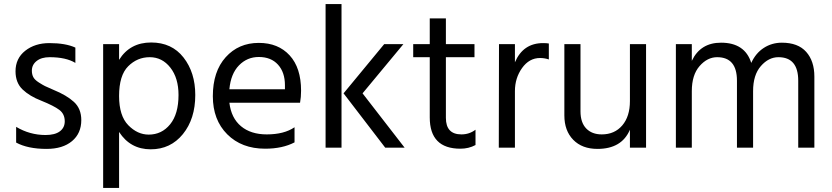

<svg xmlns="http://www.w3.org/2000/svg" viewBox="-20 -723 4074 940"><path d="M378 -135Q378 -70 332.5 -32Q287 6 208 6Q116 6 59 -25V-102Q126 -62 203 -62Q249 -62 273 -80Q297 -98 297 -129Q297 -165 270.5 -185Q244 -205 182 -230Q125 -252 90.5 -285Q56 -318 56 -374Q56 -437 103.5 -474.5Q151 -512 222 -512Q301 -512 349 -490V-415Q303 -443 223 -443Q183 -443 159.5 -424.5Q136 -406 136 -377Q136 -359 143 -345.5Q150 -332 170.5 -319Q191 -306 200.5 -301.5Q210 -297 242 -283Q306 -257 342 -224Q378 -191 378 -135Z M563 197H485V-507H563V-430Q616 -515 720 -515Q821 -515 878.5 -441.5Q936 -368 936 -258Q936 -141 875.5 -66.5Q815 8 718 8Q618 8 563 -77ZM563 -253Q563 -156 608 -110Q653 -64 708 -64Q772 -64 813 -114.5Q854 -165 854 -258Q854 -341 814 -392Q774 -443 713 -443Q652 -443 607.5 -398.5Q563 -354 563 -253Z M1422 -26Q1363 5 1278 5Q1163 5 1092.5 -65.5Q1022 -136 1022 -252Q1022 -373 1085 -443Q1148 -513 1247 -513Q1342 -513 1398 -452Q1454 -391 1454 -279Q1454 -247 1449 -220H1103Q1112 -145 1160 -105Q1208 -65 1286 -65Q1371 -65 1422 -100ZM1247 -444Q1190 -444 1150 -403Q1110 -362 1103 -286H1375V-306Q1375 -369 1341 -406.5Q1307 -444 1247 -444Z M1652 0H1574V-703H1652ZM1755 -266 1961 0H1866L1662 -266L1861 -507H1955Z M2308 -13Q2275 5 2234 5Q2084 5 2084 -148V-443H2003V-507H2084V-633H2163V-507H2303V-443H2163V-146Q2163 -65 2239 -65Q2278 -65 2308 -88Z M2501 0H2422L2423 -507H2501V-418Q2541 -512 2639 -512Q2657 -512 2667 -510V-432Q2646 -439 2624 -439Q2571 -439 2536 -390Q2501 -341 2501 -277Z M3143 0H3064V-88Q3024 6 2905 6Q2830 6 2786.5 -38.5Q2743 -83 2743 -158V-507H2822V-178Q2822 -123 2850 -94Q2878 -65 2926 -65Q2989 -65 3026.5 -109Q3064 -153 3064 -228V-507H3143Z M3967 0H3888V-328Q3888 -443 3791 -443Q3743 -443 3705 -399.5Q3667 -356 3667 -277V0H3588V-328Q3588 -443 3491 -443Q3443 -443 3405 -399.5Q3367 -356 3367 -277V0H3289V-507H3367V-425Q3409 -514 3510 -514Q3627 -514 3658 -415Q3680 -463 3719.5 -488.5Q3759 -514 3808 -514Q3887 -514 3927 -469Q3967 -424 3967 -348Z"/></svg>

Font: Hind Siliguri
Style: Regular
Weight: 400
Designer: Jyotish Sonowal
Foundry: Indian Type Foundry
Version: Version 1.000;PS 1.0;hotconv 1.0.86;makeotf.lib2.5.63406; tt